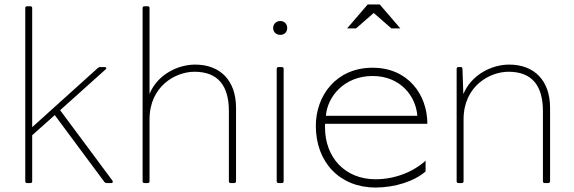

<svg xmlns="http://www.w3.org/2000/svg" viewBox="-20 -806 2570 859"><path d="M124 5V-201L225 -291L447 8C449 11 454 13 458 13H478C484 13 487 9 483 2L249 -313L453 -496C458 -501 456 -506 448 -506H428C424 -506 421 -505 418 -502L124 -237V-770C124 -775 121 -778 116 -778H101C96 -778 93 -775 93 -770V5C93 10 96 13 101 13H116C121 13 124 10 124 5Z M649 -386V-770C649 -775 646 -778 641 -778H626C621 -778 618 -775 618 -770V5C618 10 621 13 626 13H641C646 13 649 10 649 5V-272C649 -421 766 -485 850 -485C955 -485 1004 -423 1004 -309V5C1004 10 1007 13 1012 13H1027C1032 13 1036 10 1036 5V-324C1036 -444 967 -517 853 -517C776 -517 685 -473 649 -386Z M1202 -681C1202 -662 1216 -650 1234 -650C1252 -650 1265 -662 1265 -681C1265 -699 1252 -712 1234 -712C1216 -712 1202 -699 1202 -681ZM1218 -498V5C1218 10 1221 13 1226 13H1241C1246 13 1249 10 1249 5V-498C1249 -503 1246 -506 1241 -506H1226C1221 -506 1218 -503 1218 -498Z M1625 -786 1533 -679H1573L1652 -748L1731 -679H1771L1679 -786ZM1434 -237V-252H1892C1892 -382 1806 -503 1647 -503C1483 -503 1393 -377 1393 -243C1393 -79 1501 33 1660 33C1747 33 1834 5 1884 -39V-87C1829 -37 1747 -4 1660 -4C1525 -4 1434 -100 1434 -237ZM1847 -288H1438C1445 -375 1521 -466 1647 -466C1772 -466 1841 -375 1847 -288Z M2053 -385 2049 -498C2049 -504 2046 -506 2041 -506H2031C2026 -506 2023 -503 2023 -498V5C2023 10 2026 13 2031 13H2046C2051 13 2054 10 2054 5V-272C2054 -421 2171 -485 2255 -485C2360 -485 2409 -423 2409 -309V5C2409 10 2412 13 2417 13H2432C2437 13 2441 10 2441 5V-324C2441 -444 2372 -517 2258 -517C2180 -517 2089 -472 2053 -385Z"/></svg>

Font: LINE Seed JP_OTF Thin
Style: Regular
Weight: 250
Designer: LY Corporation & Fontrix & Fontworks
Version: Version 1.007